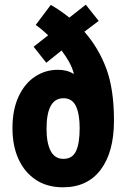

<svg xmlns="http://www.w3.org/2000/svg" viewBox="-20 -787 537 817"><path d="M196 -766Q214 -756 234 -742.5Q254 -729 275 -712L345 -767L400 -698L339 -652Q399 -584 432 -496Q465 -408 465 -274Q465 -140 408.5 -65Q352 10 248 10Q181 10 133 -21.5Q85 -53 59 -109.5Q33 -166 33 -242Q33 -320 59 -376Q85 -432 129 -461Q173 -490 226 -490Q266 -490 292 -473L294 -475Q287 -500 274 -523.5Q261 -547 242 -572L177 -520L123 -588L185 -637Q171 -650 158.5 -660.5Q146 -671 132 -681ZM250 -369Q178 -369 178 -239Q178 -179 195.5 -145Q213 -111 250 -111Q288 -111 303.5 -144Q319 -177 319 -242Q319 -302 303 -335.5Q287 -369 250 -369Z"/></svg>

Font: Noto Sans Telugu ExtraCondensed ExtraBold
Style: Regular
Weight: 800
Width: 2
Designer: Jelle Bosma - Monotype Design Team
Foundry: Monotype Imaging Inc.
Version: Version 2.005; ttfautohint (v1.8.4.7-5d5b)